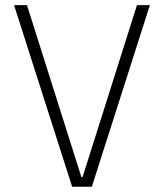

<svg xmlns="http://www.w3.org/2000/svg" viewBox="-20 -713 626 733"><path d="M255.4 0 33.7 -693.4H83L290.5 -37.6H295.4L502.9 -693.4H552.2L330.6 0Z"/></svg>

Font: Cascadia Mono NF ExtraLight
Style: Regular
Weight: 200
Monospace: yes
Designer: Aaron Bell
Foundry: Saja Typeworks
Version: Version 2404.023; ttfautohint (v1.8.4)